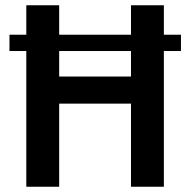

<svg xmlns="http://www.w3.org/2000/svg" viewBox="-20 -710 725 730"><path d="M668 -578V-516H603V0H478V-316H205V0H80V-516H16V-578H80V-690H205V-578H478V-690H603V-578ZM478 -419V-516H205V-419Z"/></svg>

Font: Exo 2 Semi Bold
Style: Regular
Weight: 600
Designer: Natanael Gama
Version: Version 1.001;PS 001.001;hotconv 1.0.88;makeotf.lib2.5.64775